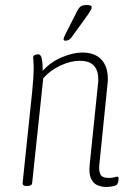

<svg xmlns="http://www.w3.org/2000/svg" viewBox="-20 -738 525 764"><path d="M402 6Q386 6 369 -0.5Q352 -7 342.5 -26.5Q333 -46 337 -84L370 -405Q371 -410 371 -414.5Q371 -419 371 -423Q371 -458 353.5 -477Q336 -496 297 -496Q260 -496 219 -476.5Q178 -457 152 -426L108 -10Q107 2 89 2H85Q69 2 70 -10L108 -373Q111 -402 112.5 -425.5Q114 -449 114 -461Q114 -482 113 -494Q112 -506 112 -509Q112 -517 119.5 -519.5Q127 -522 132 -522Q143 -522 146.5 -503.5Q150 -485 150 -456Q182 -492 227 -510.5Q272 -529 307 -529Q357 -529 383 -501.5Q409 -474 409 -425Q409 -421 409 -415.5Q409 -410 408 -405L375 -80Q373 -55 380.5 -42.5Q388 -30 413 -30Q427 -30 434.5 -32.5Q442 -35 447 -35Q452 -35 452 -28Q452 -21 450 -13.5Q448 -6 445 -3Q441 1 427 3.5Q413 6 402 6ZM241 -576Q233 -576 233 -582Q233 -587 239.5 -600.5Q246 -614 250 -621L286 -692Q295 -709 302.5 -713.5Q310 -718 326 -718Q345 -718 345 -709Q345 -704 338.5 -693Q332 -682 315 -659L265 -590Q259 -582 253 -579Q247 -576 241 -576Z"/></svg>

Font: Asap Condensed Condensed Thin
Style: Italic
Weight: 100
Width: 3
Italic angle: -6°
Designer: Pablo Cosgaya
Foundry: Omnibus-Type
Version: Version 3.001; ttfautohint (v1.8.4.7-5d5b)